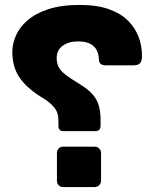

<svg xmlns="http://www.w3.org/2000/svg" viewBox="-20 -759 625 779"><path d="M238 -227Q217 -227 217 -248V-271Q217 -287 212.5 -301Q208 -315 192.5 -331.5Q177 -348 143 -368Q85 -405 57.5 -447Q30 -489 30 -548Q30 -581 44.5 -614.5Q59 -648 91 -676Q123 -704 175.5 -721.5Q228 -739 304 -739Q374 -739 422.5 -721.5Q471 -704 500 -674.5Q529 -645 542.5 -609Q556 -573 556 -534Q557 -516 550 -505Q543 -494 522 -494H409Q394 -494 387.5 -500.5Q381 -507 381 -520Q380 -553 359.5 -572Q339 -591 296 -591Q259 -591 234.5 -573.5Q210 -556 210 -523Q210 -503 218 -487Q226 -471 246.5 -455.5Q267 -440 303 -418Q351 -389 369.5 -357Q388 -325 388 -275V-249Q388 -227 367 -227ZM236 0Q225 0 218 -7.5Q211 -15 211 -25V-139Q211 -149 218 -156.5Q225 -164 236 -164H364Q375 -164 382.5 -156.5Q390 -149 390 -139V-25Q390 -15 382.5 -7.5Q375 0 364 0Z"/></svg>

Font: Rubik
Style: Bold Italic
Weight: 700
Italic angle: -12°
Designer: Hubert and Fischer
Foundry: Hubert and Fischer
Version: Version 2.300;gftools[0.9.30]